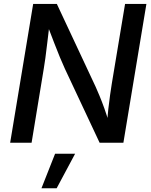

<svg xmlns="http://www.w3.org/2000/svg" viewBox="-20 -748 790 1006"><path d="M33.2 0 153.8 -727.5H277.8L481 -293.5Q489.3 -275.4 501.2 -246.6Q513.2 -217.8 526.6 -180.7Q540 -143.6 551.8 -100.6L540 -96.7Q543 -135.7 547.4 -175.8Q551.8 -215.8 556.9 -251Q562 -286.1 565.9 -310.5L635.3 -727.5H747.1L626.5 0H502L319.8 -388.2Q307.1 -416 293.9 -447.8Q280.8 -479.5 264.4 -522Q248 -564.5 225.1 -624.5L240.2 -627.9Q233.4 -570.8 227.8 -524.4Q222.2 -478 217.8 -444.1Q213.4 -410.2 209.5 -389.2L145.5 0ZM197.3 238.3 268.6 57.6H373.5L276.9 238.3Z"/></svg>

Font: Inter 17pt Medium
Style: Italic
Weight: 500
Italic angle: -9.3988°
Version: Version 4.001;git-66647c0bb